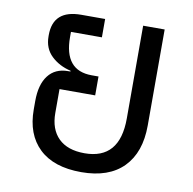

<svg xmlns="http://www.w3.org/2000/svg" viewBox="-69 -640 724 721"><g transform="rotate(10 293.0 -279.0)"><path d="M70 -189V-221Q70 -284 96.5 -318.5Q123 -353 172 -353H181V-356Q137 -366 107 -394.5Q77 -423 77 -469V-474Q77 -570 184 -570H275V-500H157V-480Q157 -353 262 -353H288V-281H152V-190Q152 -128 186.5 -94Q221 -60 286 -60Q420 -60 420 -216V-570H502V-204Q502 -101 446.5 -44.5Q391 12 286 12Q181 12 125.5 -41Q70 -94 70 -189Z"/></g></svg>

Font: Anuphan
Style: Regular
Weight: 400
Designer: Mike Abbink, Paul van der Laan, Pieter van Rosmalen, Mint Tantisuwanna
Foundry: Bold Monday; Cadson Demak
Version: Version 3.002;hotconv 1.0.109;makeotfexe 2.5.65596